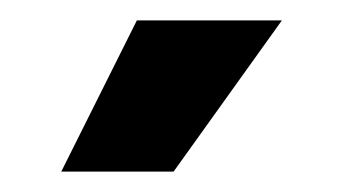

<svg xmlns="http://www.w3.org/2000/svg" viewBox="-20 -720 336 188"><path d="M40 -552 114 -700H256L150 -552Z"/></svg>

Font: Space Grotesk
Style: Bold
Weight: 700
Designer: Florian Karsten
Foundry: Florian Karsten
Version: Version 2.000